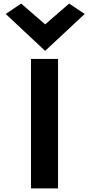

<svg xmlns="http://www.w3.org/2000/svg" viewBox="-20 -1042 505 1072"><path d="M12 -964 232 -758 453 -964 366 -1022 232 -906 98 -1022ZM304 10V-713H153V10Z"/></svg>

Font: Bluebird
Style: SfBdExt
Weight: 700
Designer: Jasper
Foundry: Cannot Into Space Fonts
Version: Version 0.98